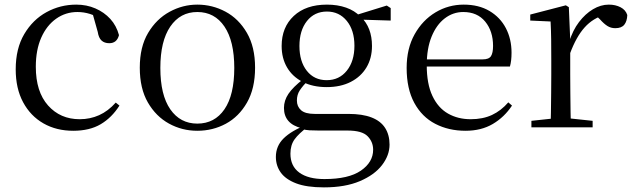

<svg xmlns="http://www.w3.org/2000/svg" viewBox="-20 -551 2741 831"><path d="M297 15Q224 15 168 -17Q112 -49 80 -108.5Q48 -168 48 -251Q48 -341 85 -403.5Q122 -466 181.5 -498.5Q241 -531 310 -531Q355 -531 393 -514.5Q431 -498 457.5 -469Q484 -440 495 -399Q486 -364 453 -364Q432 -364 419.5 -375.5Q407 -387 403 -413L378 -502L428 -462Q397 -482 370 -490.5Q343 -499 315 -499Q264 -499 223 -470Q182 -441 158.5 -388Q135 -335 135 -262Q135 -154 188 -94.5Q241 -35 325 -35Q370 -35 409 -52.5Q448 -70 481 -107L497 -94Q464 -42 416 -13.5Q368 15 297 15Z M834 15Q768 15 711.5 -16Q655 -47 620 -107.5Q585 -168 585 -258Q585 -348 621 -408.5Q657 -469 714 -500Q771 -531 834 -531Q899 -531 956 -500.5Q1013 -470 1048.5 -409Q1084 -348 1084 -258Q1084 -168 1049 -107Q1014 -46 957.5 -15.5Q901 15 834 15ZM834 -16Q909 -16 951.5 -78Q994 -140 994 -257Q994 -373 951.5 -436Q909 -499 834 -499Q760 -499 717 -436Q674 -373 674 -257Q674 -140 717 -78Q760 -16 834 -16Z M1382 260Q1307 260 1261.5 242.5Q1216 225 1195 195.5Q1174 166 1174 128Q1174 81 1207.5 48Q1241 15 1307 -11L1312 -2Q1273 27 1255 52Q1237 77 1237 114Q1237 168 1275.5 196Q1314 224 1384 224Q1489 224 1542 187.5Q1595 151 1595 97Q1595 63 1571 38.5Q1547 14 1484 14H1361Q1338 14 1320 13Q1302 12 1286 7V4Q1209 -15 1209 -84Q1209 -116 1228.5 -145Q1248 -174 1293 -209V-218L1316 -206Q1290 -179 1277.5 -160Q1265 -141 1265 -116Q1265 -90 1283 -74Q1301 -58 1342 -58H1488Q1549 -58 1588.5 -42.5Q1628 -27 1647 3Q1666 33 1666 75Q1666 121 1633.5 163.5Q1601 206 1537.5 233Q1474 260 1382 260ZM1394 -174Q1334 -174 1290 -196.5Q1246 -219 1222.5 -259Q1199 -299 1199 -352Q1199 -433 1251.5 -482Q1304 -531 1395 -531Q1441 -531 1478 -518Q1515 -505 1539 -480L1542 -478Q1590 -432 1590 -352Q1590 -299 1566 -259Q1542 -219 1498 -196.5Q1454 -174 1394 -174ZM1394 -204Q1448 -204 1481 -245Q1514 -286 1514 -353Q1514 -420 1481 -460.5Q1448 -501 1395 -501Q1341 -501 1308.5 -460Q1276 -419 1276 -352Q1276 -285 1308 -244.5Q1340 -204 1394 -204ZM1509 -467V-484H1515L1654 -527L1671 -516V-462Z M1995 15Q1922 15 1864 -15Q1806 -45 1773 -106Q1740 -167 1740 -257Q1740 -341 1774.5 -402.5Q1809 -464 1865 -497.5Q1921 -531 1987 -531Q2052 -531 2098.5 -503.5Q2145 -476 2169.5 -429Q2194 -382 2194 -323Q2194 -287 2187 -263H1779V-294H2069Q2096 -294 2105 -308Q2114 -322 2114 -352Q2114 -416 2080 -457.5Q2046 -499 1985 -499Q1941 -499 1905 -471.5Q1869 -444 1848 -392.5Q1827 -341 1827 -269Q1827 -188 1851.5 -136Q1876 -84 1919 -59.5Q1962 -35 2017 -35Q2070 -35 2109.5 -53.5Q2149 -72 2180 -108L2196 -94Q2163 -44 2113 -14.5Q2063 15 1995 15Z M2280 0V-28L2391 -40H2432L2545 -28V0ZM2363 0Q2364 -24 2364.5 -65Q2365 -106 2365.5 -150.5Q2366 -195 2366 -229V-289Q2366 -341 2365.5 -381Q2365 -421 2363 -458L2275 -462V-488L2429 -528L2442 -520L2448 -379V-378V-229Q2448 -195 2448.5 -150.5Q2449 -106 2449.5 -65Q2450 -24 2451 0ZM2447 -319 2426 -371H2444Q2459 -420 2486 -455.5Q2513 -491 2546.5 -511Q2580 -531 2615 -531Q2644 -531 2666 -519.5Q2688 -508 2695 -486Q2694 -459 2682 -444Q2670 -429 2643 -429Q2624 -429 2609 -438.5Q2594 -448 2577 -467L2554 -489L2599 -487Q2547 -473 2510.5 -432.5Q2474 -392 2447 -319Z"/></svg>

Font: Noto Serif TC
Style: Regular
Weight: 400
Designer: Ryoko NISHIZUKA  (kana & ideographs); Frank Grießhammer (Latin, Greek & Cyrillic); Wenlong ZHANG  (bopomofo); Sandoll Co
Foundry: Adobe
Version: Version 2.003-H1;hotconv 1.1.1;makeotfexe 2.6.0